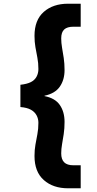

<svg xmlns="http://www.w3.org/2000/svg" viewBox="-20 -831 521 1035"><path d="M347 184Q266 184 216 139.5Q166 95 166 10Q166 -23 171 -51Q176 -79 181.5 -107.5Q187 -136 187 -169Q187 -191 177 -209.5Q167 -228 146.5 -239.5Q126 -251 90 -254V-374Q126 -378 146.5 -388.5Q167 -399 177 -417.5Q187 -436 187 -459Q187 -492 181.5 -520Q176 -548 171 -576.5Q166 -605 166 -638Q166 -723 216 -767Q266 -811 347 -811H415V-687H376Q342 -687 326 -672Q310 -657 310 -624Q310 -600 314.5 -574Q319 -548 323.5 -518.5Q328 -489 328 -453Q328 -401 302.5 -364Q277 -327 220 -315V-313Q277 -302 302.5 -265Q328 -228 328 -174Q328 -138 323.5 -108.5Q319 -79 314.5 -53.5Q310 -28 310 -4Q310 28 326 44Q342 60 376 60H415V184Z"/></svg>

Font: DM Sans 24pt Black
Style: Regular
Weight: 900
Designer: Colophon Foundry, Jonny Pinhorn
Foundry: Colophon Foundry
Version: Version 4.004;gftools[0.9.30]